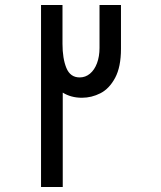

<svg xmlns="http://www.w3.org/2000/svg" viewBox="-20 -745 640 765"><path d="M143.5 -725H229V-570.5Q229 -512 244.5 -474.2Q260 -436.5 297.5 -436.5Q320.5 -436.5 338.5 -451.5Q356.5 -466.5 366.5 -493.2Q376.5 -520 376.5 -554V-725H462V-550.5Q462 -478.5 438.8 -435Q415.5 -391.5 380.2 -373.5Q345 -355.5 306.5 -355.5Q263 -355.5 230 -376V0H143.5Z"/></svg>

Font: JuliaMono Medium
Style: Regular
Weight: 500
Monospace: yes
Designer: cormullion
Foundry: corm
Version: Version 0.054; ttfautohint (v1.8.4)